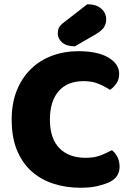

<svg xmlns="http://www.w3.org/2000/svg" viewBox="-20 -866 611 904"><path d="M498 -443Q472 -460 442.5 -472Q413 -484 374 -484Q297 -484 256 -436.5Q215 -389 215 -303Q215 -214 259.5 -168.5Q304 -123 383 -123Q424 -123 452.5 -134Q481 -145 507 -159Q524 -145 533.5 -125.5Q543 -106 543 -80Q543 -57 531 -38Q519 -19 490 -6Q472 2 439 10Q406 18 359 18Q291 18 232 -1Q173 -20 129 -59Q85 -98 60 -158.5Q35 -219 35 -303Q35 -381 59.5 -441Q84 -501 126.5 -542Q169 -583 226 -604Q283 -625 348 -625Q440 -625 490.5 -595Q541 -565 541 -518Q541 -492 528 -473Q515 -454 498 -443ZM391 -846Q433 -846 456.5 -825.5Q480 -805 480 -775Q480 -755 470.5 -739Q461 -723 433 -706L333 -648Q293 -648 272.5 -666Q252 -684 252 -708Q252 -720 255.5 -731Q259 -742 275 -756Z"/></svg>

Font: Baloo 2 Latin ExtraBold
Style: Regular
Weight: 400
Designer: Sarang Kulkarni and Ek Type
Foundry: Ek Type
Version: Version 1.001